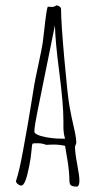

<svg xmlns="http://www.w3.org/2000/svg" viewBox="-20 -691 366 720"><path d="M179.2 -148.9 152.8 -147.9Q138.7 -153.8 121.6 -153.8Q104.5 -153.8 103 -152.8Q101.6 -151.9 101.1 -149.4Q100.6 -147 100.1 -146L98.1 -126Q96.2 -100.6 88.9 -64.9Q75.2 4.9 60.1 4.9Q53.7 4.9 46.9 -0.5Q40 -5.9 40 -12.2Q52.7 -49.8 66.4 -126Q80.1 -202.1 83.5 -220.9Q86.9 -239.7 96.2 -296.9Q105.5 -354 108.4 -372.1Q111.3 -390.1 124.3 -450.2Q137.2 -510.3 139.9 -528.8Q142.6 -547.4 146 -579.1Q154.3 -657.2 159.2 -666L172.9 -665Q185.1 -665 190.9 -670.9Q197.3 -670.9 203.1 -666.7Q209 -662.6 209 -655.8Q209 -607.9 221.2 -470.7Q233.4 -333.5 240.5 -293.2Q247.6 -252.9 256.8 -214.1Q266.1 -175.3 266.1 -154.8L261.2 -141.1Q261.2 -118.7 269.5 -75Q277.8 -31.2 277.8 -13.4Q277.8 4.4 270 8.8Q249.5 8.8 244.9 2.9Q240.2 -2.9 240.2 -15.9Q240.2 -28.8 238.5 -47.6Q236.8 -66.4 235.1 -77.6Q233.4 -88.9 229.2 -113Q225.1 -137.2 224.1 -144Q205.1 -148.9 179.2 -148.9ZM108.9 -198.2Q108.9 -188 132.8 -181.2Q169.4 -170.9 213.9 -170.9H224.1Q217.8 -190.4 217.8 -215.8V-238.8Q217.8 -300.8 202.4 -419.4Q187 -538.1 186 -596.2Q133.8 -337.9 121.3 -277.1Q108.9 -216.3 108.9 -198.2Z"/></svg>

Font: Amatic SC
Style: Regular
Weight: 400
Version: Version 1.004